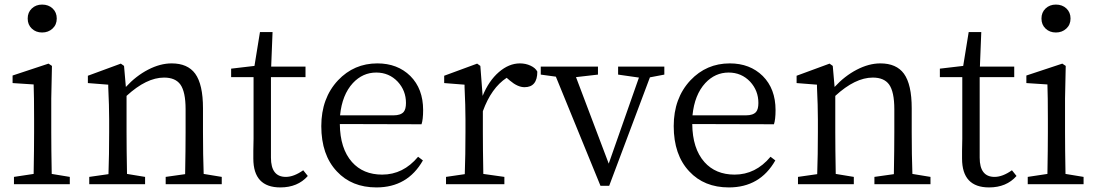

<svg xmlns="http://www.w3.org/2000/svg" viewBox="-20 -805 4795 839"><path d="M41 0V-32L127 -45Q129 -155 129 -228V-284Q129 -386 127 -436L35 -442V-475L192 -527L207 -517L204 -375V-228Q204 -155 206 -45L285 -32V0ZM164 -785Q192 -785 210 -768Q228 -751 228 -724Q228 -697 209.5 -680Q191 -663 164 -663Q137 -663 119 -680Q101 -697 101 -724Q101 -751 119 -768Q137 -785 164 -785Z M370 0V-32L454 -44Q457 -128 457 -228V-283Q457 -342 453 -425Q453 -432 453 -435L364 -442V-474L508 -527L522 -517L530 -425Q574 -473 627 -500.5Q680 -528 730 -528Q800 -528 833 -483Q867 -436 867 -332V-228Q867 -128 870 -45L949 -32V0H704V-32L789 -44Q791 -154 791 -228V-328Q791 -404 768 -436Q746 -466 697 -466Q620 -466 533 -386V-228Q533 -155 535 -45L614 -32V0Z M1205 14Q1087 14 1087 -112Q1087 -123 1087 -146Q1088 -177 1088 -199V-468H990V-505L1092 -517L1116 -665H1171L1165 -514H1315V-468H1164V-116Q1164 -32 1229 -32Q1264 -32 1305 -61L1325 -36Q1281 14 1205 14Z M1625 14Q1517 14 1452 -56Q1384 -128 1384 -254Q1384 -376 1457 -454Q1527 -528 1629 -528Q1717 -528 1773 -473Q1829 -417 1829 -324Q1829 -283 1822 -262L1465 -263Q1466 -156 1518 -97Q1567 -42 1650 -42Q1742 -42 1807 -120L1828 -104Q1761 14 1625 14ZM1466 -301H1700Q1731 -301 1744 -316Q1754 -328 1754 -355Q1754 -409 1718 -448Q1680 -488 1624 -488Q1565 -488 1522 -442Q1475 -391 1466 -301Z M1929 0V-32L2011 -44Q2014 -128 2014 -228V-283Q2014 -342 2010 -424Q2010 -431 2010 -435L1921 -442V-474L2065 -527L2079 -517L2089 -386Q2116 -452 2160 -490Q2204 -528 2252 -528Q2277 -528 2298.5 -518Q2320 -508 2328 -492Q2328 -424 2272 -424Q2242 -424 2208 -453L2194 -465Q2127 -421 2090 -319V-228Q2090 -157 2092 -45L2184 -32V0Z M2604 7 2409 -470 2343 -479V-514H2593V-479L2497 -468L2640 -90L2772 -466L2681 -479V-514H2883V-479L2820 -467L2642 7Z M3165 14Q3057 14 2992 -56Q2924 -128 2924 -254Q2924 -376 2997 -454Q3067 -528 3169 -528Q3257 -528 3313 -473Q3369 -417 3369 -324Q3369 -283 3362 -262L3005 -263Q3006 -156 3058 -97Q3107 -42 3190 -42Q3282 -42 3347 -120L3368 -104Q3301 14 3165 14ZM3006 -301H3240Q3271 -301 3284 -316Q3294 -328 3294 -355Q3294 -409 3258 -448Q3220 -488 3164 -488Q3105 -488 3062 -442Q3015 -391 3006 -301Z M3467 0V-32L3551 -44Q3554 -128 3554 -228V-283Q3554 -342 3550 -425Q3550 -432 3550 -435L3461 -442V-474L3605 -527L3619 -517L3627 -425Q3671 -473 3724 -500.5Q3777 -528 3827 -528Q3897 -528 3930 -483Q3964 -436 3964 -332V-228Q3964 -128 3967 -45L4046 -32V0H3801V-32L3886 -44Q3888 -154 3888 -228V-328Q3888 -404 3865 -436Q3843 -466 3794 -466Q3717 -466 3630 -386V-228Q3630 -155 3632 -45L3711 -32V0Z M4302 14Q4184 14 4184 -112Q4184 -123 4184 -146Q4185 -177 4185 -199V-468H4087V-505L4189 -517L4213 -665H4268L4262 -514H4412V-468H4261V-116Q4261 -32 4326 -32Q4361 -32 4402 -61L4422 -36Q4378 14 4302 14Z M4471 0V-32L4557 -45Q4559 -155 4559 -228V-284Q4559 -386 4557 -436L4465 -442V-475L4622 -527L4637 -517L4634 -375V-228Q4634 -155 4636 -45L4715 -32V0ZM4594 -785Q4622 -785 4640 -768Q4658 -751 4658 -724Q4658 -697 4639.5 -680Q4621 -663 4594 -663Q4567 -663 4549 -680Q4531 -697 4531 -724Q4531 -751 4549 -768Q4567 -785 4594 -785Z"/></svg>

Font: GenRyuMin TW R
Style: Regular
Weight: 400
Version: Version 1.501;PS 1;hotconv 16.6.51;makeotf.lib2.5.65220